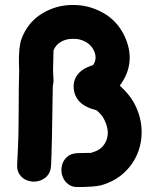

<svg xmlns="http://www.w3.org/2000/svg" viewBox="-20 -725 638 771"><path d="M299 26H310Q321 26 345.5 24.5Q370 23 386 19Q442 3 479.5 -32.5Q517 -68 534.5 -114.5Q552 -161 548 -213Q544 -265 517 -314Q497 -349 461 -381Q529 -473 481 -578Q452 -641 394 -673.5Q336 -706 271 -705Q205 -705 148 -670Q91 -635 66 -568Q55 -537 56 -471Q56 -459 57 -444Q56 -413 55.5 -368.5Q55 -324 55 -275.5Q55 -227 54 -184Q52 -123 49 -67Q47 -40 59.5 -23Q72 -6 92 0.5Q112 7 132.5 2.5Q153 -2 168 -17Q183 -32 185 -59Q189 -138 192 -380Q195 -391 195 -403Q195 -407 194 -422Q193 -436 193 -445Q194 -488 195 -523Q204 -545 224.5 -557Q245 -569 272 -569Q301 -570 324 -557Q347 -544 357 -522Q372 -490 354 -464L343 -460Q321 -452 307 -441Q272 -413 276 -369Q282 -310 348 -288Q366 -282 368 -282Q389 -264 397 -248Q422 -201 407.5 -162.5Q393 -124 350 -113Q350 -110 330 -111Q310 -111 289 -110Q262 -108 247 -93Q232 -78 228 -57.5Q224 -37 231 -17Q238 3 255 15.5Q272 28 299 26Z"/></svg>

Font: Balsamiq Sans
Style: Bold
Weight: 700
Designer: Michael Angeles
Foundry: Balsamiq SRL
Version: Version 1.020; ttfautohint (v1.8.4.7-5d5b);gftools[0.9.26]